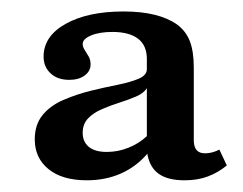

<svg xmlns="http://www.w3.org/2000/svg" viewBox="-20 -603 421 333"><path d="M130.6 -290.3Q87.9 -290.3 64.1 -309.7Q40.3 -329 40.3 -361.3Q40.3 -387.1 54 -403.6Q67.7 -420.2 90.3 -429.8Q112.9 -439.5 137.5 -445.6Q162.1 -451.6 184.3 -456Q206.5 -460.5 220.6 -466.5Q234.7 -472.6 234.7 -483.1V-500.8Q234.7 -524.2 219.4 -535.9Q204 -547.6 175 -547.6Q152.4 -547.6 137.9 -541.5Q123.4 -535.5 123.4 -526.6Q123.4 -521.8 127 -516.1Q130.6 -510.5 133.9 -504.8Q137.1 -499.2 137.1 -491.1Q137.1 -479.8 127 -472.2Q116.9 -464.5 100 -464.5Q79.8 -464.5 67.7 -475.8Q55.6 -487.1 55.6 -504.8Q55.6 -540.3 94 -561.7Q132.3 -583.1 194.4 -583.1Q225 -583.1 248 -577.4Q271 -571.8 287.1 -560.5Q302.4 -549.2 309.3 -531.5Q316.1 -513.7 316.1 -485.5V-359.7Q316.1 -348.4 321 -342.7Q325.8 -337.1 335.5 -337.1Q341.9 -337.1 348 -338.7Q354 -340.3 360.5 -343.5L373.4 -316.1Q358.9 -304 341.1 -297.2Q323.4 -290.3 300 -290.3Q271 -290.3 255.2 -301.6Q239.5 -312.9 235.5 -336.3Q216.1 -313.7 189.5 -302Q162.9 -290.3 130.6 -290.3ZM165.3 -339.5Q184.7 -339.5 202.8 -346.8Q221 -354 234.7 -366.9V-450Q229 -441.1 215.7 -435.5Q202.4 -429.8 187.1 -425Q171.8 -420.2 156.9 -413.7Q141.9 -407.3 132.7 -397.6Q123.4 -387.9 123.4 -372.6Q123.4 -357.3 133.9 -348.4Q144.4 -339.5 165.3 -339.5Z"/></svg>

Font: Playfair 9pt SemiBold
Style: Regular
Weight: 600
Designer: Claus Eggers Sørensen
Foundry: Claus Eggers Sørensen
Version: Version 2.001;gftools[0.9.30]